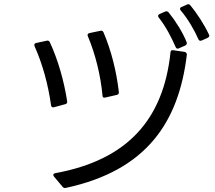

<svg xmlns="http://www.w3.org/2000/svg" viewBox="-20 -890 1040 929"><path d="M985 -707C992 -711 995 -716 991 -723C969 -770 933 -826 901 -864C896 -870 891 -871 885 -868L858 -856C850 -853 849 -847 854 -840C889 -799 921 -744 940 -700C943 -693 949 -691 956 -694ZM877 -670C883 -674 886 -679 883 -686C865 -732 830 -788 796 -830C791 -835 786 -837 779 -834L752 -822C744 -818 743 -812 748 -805C782 -763 811 -706 830 -662C833 -655 838 -653 845 -656ZM546 -431C553 -433 556 -438 555 -445C544 -542 519 -644 481 -733C478 -740 473 -743 466 -741L413 -730C404 -728 402 -722 405 -715C442 -627 467 -525 476 -427C476 -419 481 -416 489 -418ZM296 -386C303 -388 306 -392 305 -400C290 -497 261 -600 221 -686C218 -692 213 -695 206 -693L155 -682C147 -680 144 -675 147 -667C186 -580 213 -481 227 -381C228 -373 233 -369 241 -371ZM283 14C287 19 292 21 299 19C690 -65 845 -300 884 -625C884 -633 881 -637 873 -639L818 -647C810 -648 805 -645 805 -637C771 -313 598 -116 247 -52C238 -50 235 -44 241 -36Z"/></svg>

Font: LINE Seed JP_OTF Regular
Style: Regular
Weight: 400
Designer: LY Corporation & Fontrix & Fontworks
Version: Version 1.002